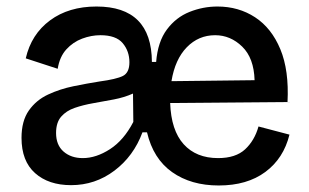

<svg xmlns="http://www.w3.org/2000/svg" viewBox="-20 -555 949 589"><path d="M198 13Q129 13 87.5 -24Q46 -61 46 -132Q46 -184 68.5 -216Q91 -248 127.5 -265Q164 -282 205.5 -290.5Q247 -299 285 -305Q337 -312 357 -322Q377 -332 377 -364Q377 -398 356.5 -422.5Q336 -447 288 -447Q260 -447 232 -436.5Q204 -426 183.5 -403.5Q163 -381 157 -344L59 -376Q76 -450 133.5 -492.5Q191 -535 276 -535Q445 -535 446 -365H459Q464 -427 492 -464.5Q520 -502 561.5 -518.5Q603 -535 647 -535Q712 -535 762.5 -502Q813 -469 840 -404Q867 -339 862 -242L502 -239Q505 -155 543.5 -112.5Q582 -70 649 -70Q703 -70 732 -97Q761 -124 773 -167L868 -142Q850 -69 794 -27.5Q738 14 651 14Q566 14 508 -27Q450 -68 431 -149H417Q390 -76 331 -31.5Q272 13 198 13ZM640 -447Q589 -447 553 -410Q517 -373 506 -306L761 -309Q759 -377 723 -412Q687 -447 640 -447ZM234 -70Q275 -70 317.5 -97.5Q360 -125 389 -181L388 -268Q361 -256 329.5 -250Q298 -244 266.5 -238.5Q235 -233 209 -224Q183 -215 167.5 -197Q152 -179 152 -147Q152 -110 175 -90Q198 -70 234 -70Z"/></svg>

Font: Bricolage Grotesque 12pt Medium
Style: Regular
Weight: 500
Designer: Mathieu Triay
Foundry: Atelier Triay
Version: Version 1.001; ttfautohint (v1.8.4.7-5d5b);gftools[0.9.33.de